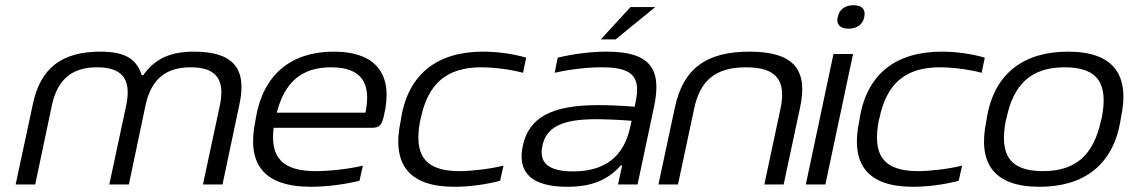

<svg xmlns="http://www.w3.org/2000/svg" viewBox="-20 -707 4326 736"><path d="M106 -308 40 0H115L179 -304C201 -405 258 -449 352 -449C447 -449 485 -405 464 -304L399 0H474L538 -304C560 -405 617 -449 711 -449C806 -449 844 -405 823 -304L758 0H833L898 -308C928 -447 871 -509 724 -509C635 -509 576 -484 529 -419H523C503 -484 455 -509 365 -509C218 -509 135 -447 106 -308Z M1452 -265C1488 -417 1427 -509 1259 -509C1096 -509 989 -421 961 -256L959 -244C925 -80 988 9 1173 9C1228 9 1296 1 1358 -14L1371 -72C1317 -59 1241 -51 1191 -51C1062 -51 1015 -104 1029 -217H1405C1436 -217 1444 -229 1452 -265ZM1041 -275C1071 -391 1135 -449 1249 -449C1366 -449 1404 -389 1381 -275Z M1518 -256 1516 -244C1481 -79 1545 9 1722 9C1776 9 1840 1 1897 -14L1910 -72C1856 -59 1787 -51 1741 -51C1607 -51 1565 -114 1591 -247L1593 -253C1620 -385 1691 -449 1825 -449C1871 -449 1937 -441 1985 -428L1997 -486C1946 -501 1886 -509 1832 -509C1658 -509 1546 -425 1518 -256Z M2305 -509C2246 -509 2181 -501 2118 -486L2106 -428C2168 -442 2233 -449 2286 -449C2400 -449 2439 -417 2416 -314L2413 -298C2347 -303 2301 -304 2272 -304C2092 -304 2007 -255 1984 -148C1962 -44 2019 9 2155 9C2248 9 2310 -17 2360 -73H2365L2349 0H2424L2487 -297C2519 -446 2470 -509 2305 -509ZM2059 -147C2073 -219 2134 -250 2263 -250C2298 -250 2352 -248 2401 -244L2396 -221C2372 -107 2299 -50 2177 -50C2079 -50 2046 -85 2059 -147ZM2283 -556H2340L2492 -680H2397Z M2567 -295 2504 0H2579L2641 -291C2664 -399 2723 -449 2840 -449C2955 -449 2995 -400 2972 -291L2910 0H2984L3047 -295C3078 -439 3024 -509 2853 -509C2688 -509 2599 -445 2567 -295Z M3175 -500 3069 0H3144L3250 -500ZM3191 -641C3185 -614 3200 -597 3233 -597C3266 -597 3287 -614 3293 -641V-643C3299 -670 3285 -687 3252 -687C3219 -687 3197 -670 3192 -643Z M3276 -256 3274 -244C3239 -79 3303 9 3480 9C3534 9 3598 1 3655 -14L3668 -72C3614 -59 3545 -51 3499 -51C3365 -51 3323 -114 3349 -247L3351 -253C3378 -385 3449 -449 3583 -449C3629 -449 3695 -441 3743 -428L3755 -486C3704 -501 3644 -509 3590 -509C3416 -509 3304 -425 3276 -256Z M3763 -256 3761 -244C3727 -81 3789 9 3965 9C4135 9 4247 -75 4275 -244L4277 -256C4312 -419 4250 -509 4074 -509C3904 -509 3791 -425 3763 -256ZM3836 -247 3838 -253C3865 -382 3930 -449 4062 -449C4191 -449 4229 -384 4203 -253L4201 -247C4173 -115 4106 -51 3978 -51C3849 -51 3810 -115 3836 -247Z"/></svg>

Font: LT Wave Light
Style: Italic
Weight: 300
Designer: Daniel Lyons
Version: Version 2.5 (Glyphs App)